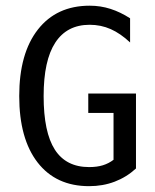

<svg xmlns="http://www.w3.org/2000/svg" viewBox="-20 -636 540 668"><path d="M453.1 -49.8Q419.9 -19.5 378.9 -3.9Q337.9 11.7 290 11.7Q174.8 11.7 110.8 -70.8Q46.9 -153.3 46.9 -301.8Q46.9 -450.2 111.8 -533.2Q176.8 -616.2 292 -616.2Q330.1 -616.2 364.7 -605Q399.4 -593.8 432.6 -572.3V-488.3Q399.4 -519.5 365.2 -534.7Q331.1 -549.8 292 -549.8Q212.9 -549.8 172.4 -487.8Q131.8 -425.8 131.8 -301.8Q131.8 -175.8 170.9 -115.2Q210 -54.7 290 -54.7Q317.4 -54.7 337.9 -61Q358.4 -67.4 375 -80.1V-243.2H287.1V-310.5H453.1Z"/></svg>

Font: BabelStone Marchen
Style: Regular
Weight: 400
Designer: Andrew West
Foundry: Andrew West
Version: Version 9.003 2021-11-11